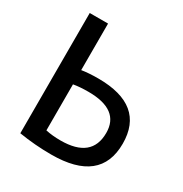

<svg xmlns="http://www.w3.org/2000/svg" viewBox="-171 -861 956 1002"><g transform="rotate(30 306.5 -360.0)"><path d="M82 -5.9V-730.5H192.4V-450.2Q234.4 -457 292 -457Q572.3 -457 572.3 -225.6Q572.3 9.8 277.3 9.8Q177.7 9.8 82 -5.9ZM192.4 -86.9Q232.4 -78.1 282.2 -78.1Q469.7 -78.1 469.7 -231.4Q469.7 -371.1 282.2 -371.1Q230.5 -371.1 192.4 -364.3Z"/></g></svg>

Font: GenEi M Gothic v2 Medium
Style: Regular
Weight: 500
Version: Version 2.0